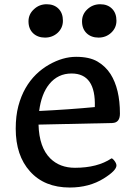

<svg xmlns="http://www.w3.org/2000/svg" viewBox="-20 -858 630 888"><path d="M52.7 0ZM52.7 -262.7Q52.7 -321.8 64.9 -367.7Q77.1 -413.6 97.9 -450Q118.7 -486.3 146.7 -513.7Q174.8 -541 207 -559.1Q270.5 -595.2 332 -595.2Q393.6 -595.2 430.7 -573.5Q467.8 -551.8 491.2 -515.6Q534.7 -446.8 534.7 -332.5Q534.7 -290 499 -289.1L158.2 -281.7Q161.1 -175.8 212.9 -125Q256.8 -82 326.7 -82Q430.7 -82 495.6 -125.5Q500 -125.5 506.3 -118.2Q518.6 -103.5 518.6 -92.8Q518.6 -69.3 460 -32.7Q392.6 9.3 302.7 9.3Q185.5 9.3 118.7 -65.4Q52.7 -138.7 52.7 -262.7ZM161.1 -344.7Q301.8 -351.6 418.5 -362.8Q423.8 -518.1 311 -518.1Q248 -518.1 208 -469.2Q171.4 -424.3 161.1 -344.7ZM435.5 -684.1Q418.9 -684.1 405 -689.2Q391.1 -694.3 380.9 -704.1Q359.4 -724.6 359.4 -759.3Q359.4 -792.5 384.3 -815.4Q409.2 -838.4 443.4 -838.4Q477.5 -838.4 498 -817.9Q518.6 -797.4 518.6 -762.2Q518.6 -729 493.7 -706.1Q469.7 -684.1 435.5 -684.1ZM188 -684.1Q171.4 -684.1 157.5 -689.2Q143.6 -694.3 133.3 -704.1Q111.8 -724.6 111.8 -759.3Q111.8 -792.5 137.2 -815.4Q161.6 -838.4 195.8 -838.4Q230 -838.4 250.5 -817.9Q271 -797.4 271 -762.2Q271 -729 246.6 -706.1Q222.2 -684.1 188 -684.1Z"/></svg>

Font: Quando
Style: Regular
Weight: 400
Version: Version 1.002